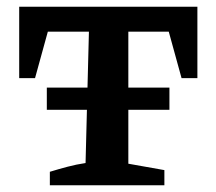

<svg xmlns="http://www.w3.org/2000/svg" viewBox="-20 -550 642 570"><path d="M566 -530V-318H519L481 -456H361V-64L468 -45V0H128V-40Q154 -48 180.5 -55Q207 -62 234 -66L244 -456H122L84 -318H37V-530ZM119 -290H483V-224H119Z"/></svg>

Font: Piazzolla SC SemiBold
Style: Regular
Weight: 600
Designer: Juan Pablo del Peral
Foundry: Huerta Tipografica
Version: Version 1.330